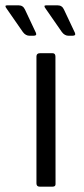

<svg xmlns="http://www.w3.org/2000/svg" viewBox="-68 -698 315 718"><path d="M68.3 -12V-487Q68.5 -499 81.2 -499H128.8Q139.2 -499 139.3 -486.3L139.7 -11.3Q140.7 0 129 0H80.3Q68.5 0 68.3 -12ZM17.5 -578.3 -43 -665.5Q-52.7 -678 -42 -678H2.2Q18.3 -678 25.5 -662L66.3 -575.3Q71.2 -564.3 56.7 -564.3H42.7Q27.8 -564.3 17.5 -578.3ZM163.3 -578.3 102.8 -665.5Q93.2 -678 103.8 -678H148Q164.2 -678 171.3 -662L212.2 -575.3Q217 -564.3 202.5 -564.3H188.5Q173.7 -564.3 163.3 -578.3Z"/></svg>

Font: Vivano Light
Style: Regular
Weight: 300
Designer: Joe Prince, Josias Burgherr
Version: Version 2.064;September 19, 2022;FontCreator 14.0.0.2877 64-